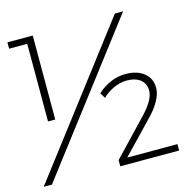

<svg xmlns="http://www.w3.org/2000/svg" viewBox="-106 -800 891 901"><g transform="rotate(-15 339.0 -349.5)"><path d="M8 -699H131V-291H96V-668H8ZM530 -699H570L37 0H-3ZM592 -308Q592 -342 568 -361.5Q544 -381 501 -381Q471 -381 439.5 -367Q408 -353 383 -329L367 -355Q396 -382 431.5 -397Q467 -412 504 -412Q560 -412 593.5 -385Q627 -358 627 -312Q627 -283 607.5 -248.5Q588 -214 553 -179L411 -31H655V0H369V-30L530 -199Q592 -264 592 -308Z"/></g></svg>

Font: Gontserrat ExtraLight
Style: Regular
Weight: 275
Designer: Julieta Ulanovsky
Foundry: Julieta Ulanovsky
Version: Version 6.001